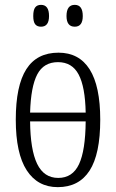

<svg xmlns="http://www.w3.org/2000/svg" viewBox="-20 -761 478 791"><path d="M45 -268Q45 -408 88.5 -476Q132 -544 221 -544Q306 -544 349.5 -475Q393 -406 393 -268Q393 -126 349 -58Q305 10 218 10Q135 10 90 -59.5Q45 -129 45 -268ZM333 -297Q331 -403 304 -454Q277 -505 219 -505Q160 -505 133.5 -454.5Q107 -404 104 -297ZM333 -261H104Q105 -144 133 -86Q161 -28 220 -28Q279 -28 305.5 -84.5Q332 -141 333 -261ZM117 -695Q117 -720 125 -730.5Q133 -741 149 -741Q182 -741 182 -695Q182 -651 149 -651Q133 -651 125 -661Q117 -671 117 -695ZM254 -695Q254 -741 288 -741Q321 -741 321 -695Q321 -651 288 -651Q254 -651 254 -695Z"/></svg>

Font: Noto Serif CondLight
Style: Regular
Weight: 300
Width: 3
Designer: Monotype Design Team
Foundry: Monotype Imaging Inc.
Version: Version 1.001